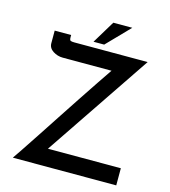

<svg xmlns="http://www.w3.org/2000/svg" viewBox="-128 -993 969 1094"><g transform="rotate(15 357.0 -445.5)"><path d="M50 0Q61 -16 90 -59Q119 -102 158 -161.5Q197 -221 241 -288Q285 -355 328 -420Q371 -485 407 -538.5Q443 -592 465 -624H177Q146 -624 119.5 -641Q93 -658 93 -687V-761H190V-748Q190 -731 196.5 -728Q203 -725 218 -725Q220 -725 221 -725H651L230 -101H660V0ZM516 -891 386 -757H323L404 -891Z"/></g></svg>

Font: Reem Kufi Ink
Style: Regular
Weight: 400
Designer: Khaled Hosny
Version: Version 1.7